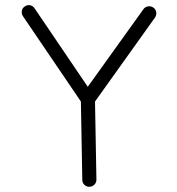

<svg xmlns="http://www.w3.org/2000/svg" viewBox="-20 -690 678 737"><path d="M323.2 26.9Q312 27.3 304 19.5Q295.9 11.7 295.9 0.5L290.5 -300.3L68.4 -627.4Q62 -636.7 63.7 -647.7Q65.4 -658.7 74.7 -665Q84 -671.9 95 -669.9Q106 -668 112.3 -658.7L316.9 -356.9L530.3 -654.3Q536.6 -663.6 547.9 -665.5Q559.1 -667.5 568.4 -661.1Q577.6 -654.8 579.6 -643.8Q581.5 -632.8 575.2 -623L344.7 -300.3L350.1 -0.5Q350.1 10.7 342.3 18.8Q334.5 26.9 323.2 26.9Z"/></svg>

Font: Mikhak Light
Style: Regular
Weight: 300
Designer: Amin Abedi
Version: Version 3.3